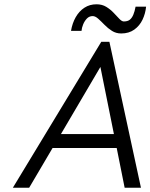

<svg xmlns="http://www.w3.org/2000/svg" viewBox="-20 -875 701 895"><path d="M40 0 452 -680H490L637 0H561L524 -185H225L116 0ZM264 -250H511L448 -563ZM545 -719Q521 -719 502 -731Q483 -743 467 -759.5Q451 -776 437.5 -788Q424 -800 412 -800Q396 -800 385 -788.5Q374 -777 367.5 -761Q361 -745 360 -731H311Q317 -767 333 -795Q349 -823 373.5 -839Q398 -855 430 -855Q456 -855 475.5 -843Q495 -831 510 -815Q525 -799 536.5 -787Q548 -775 557 -775Q575 -775 585 -783Q595 -791 601.5 -806.5Q608 -822 612 -844H661Q658 -812 644.5 -783.5Q631 -755 606 -737Q581 -719 545 -719Z"/></svg>

Font: Teachers
Style: Italic
Weight: 400
Italic angle: -11°
Designer: Alfredo Marco Pradil, Chank Diesel
Version: Version 1.001